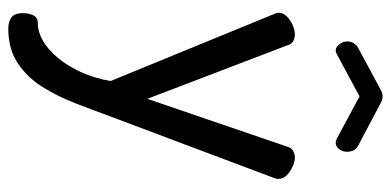

<svg xmlns="http://www.w3.org/2000/svg" viewBox="-266 -472 966 475"><g transform="rotate(90 217.5 -234.0)"><path d="M50 229Q34 229 23 221.5Q12 214 12 192Q12 178 17.5 167Q23 156 36 156Q58 156 80 143.5Q102 131 122.5 106.5Q143 82 158 49Q173 16 180 -24L14 -429Q11 -435 11 -440Q11 -451 20 -460Q29 -469 41.5 -474.5Q54 -480 65 -480Q73 -480 81 -476Q89 -472 91 -463L224 -115L343 -463Q346 -472 353.5 -476Q361 -480 369 -480Q379 -480 391.5 -474.5Q404 -469 413 -460Q422 -451 422 -439Q422 -433 420 -429L267 -22Q252 19 235 63Q218 107 194.5 144.5Q171 182 136 205.5Q101 229 50 229ZM105 -581Q96 -581 89 -590Q82 -599 82 -610Q82 -618 86 -625Q90 -632 97 -636L201 -692Q210 -697 218 -697Q227 -697 235 -692L339 -637Q348 -633 351.5 -625Q355 -617 355 -609Q355 -598 348.5 -589.5Q342 -581 332 -581Q330 -581 327.5 -582Q325 -583 322 -584L218 -640L114 -584Q112 -583 109.5 -582Q107 -581 105 -581Z"/></g></svg>

Font: Dosis ExtraLight Medium
Style: Regular
Weight: 500
Version: Version 3.001; ttfautohint (v1.8.2)